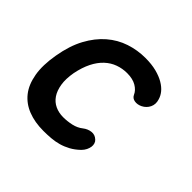

<svg xmlns="http://www.w3.org/2000/svg" viewBox="-142 -717 884 884"><g transform="rotate(45 300.0 -275.0)"><path d="M38 -276Q51 -352 80 -405.5Q109 -459 149 -493.5Q189 -528 237.5 -544Q286 -560 337 -560Q378 -560 409 -552Q440 -544 462 -531Q484 -518 497 -502Q510 -486 515 -468Q523 -443 513 -422Q503 -401 481 -390Q462 -381 444.5 -384Q427 -387 420 -402Q411 -423 387.5 -437Q364 -451 327 -451Q297 -451 269 -441Q241 -431 218 -409.5Q195 -388 178.5 -355Q162 -322 153 -277Q145 -232 150.5 -198.5Q156 -165 171 -143Q186 -121 209.5 -110Q233 -99 262 -99Q289 -99 316 -105Q343 -111 363 -127Q381 -141 402 -143.5Q423 -146 439 -131Q446 -125 449 -115.5Q452 -106 450.5 -95.5Q449 -85 443.5 -73.5Q438 -62 427 -51Q406 -31 384 -19Q362 -7 339 -0.5Q316 6 291.5 8Q267 10 242 10Q186 10 142.5 -7Q99 -24 71.5 -58.5Q44 -93 34.5 -147.5Q25 -202 38 -276Z"/></g></svg>

Font: Maple Mono SemiBold
Style: Italic
Weight: 600
Italic angle: -10°
Monospace: yes
Designer: subframe7536
Version: Version 7.000